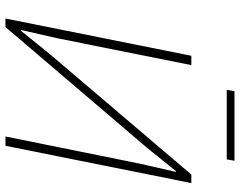

<svg xmlns="http://www.w3.org/2000/svg" viewBox="-110 -790 900 721"><g transform="rotate(90 340.5 -430.0)"><path d="M50 0 190 -698H225L124 -194L93 -58H96L184 -167L636 -698H668L528 0H493L595 -504L626 -640H623L535 -531L82 0ZM318 -831 323 -860H584L579 -831Z"/></g></svg>

Font: IBM Plex Sans ExtraLight
Style: Italic
Weight: 250
Italic angle: -11.31°
Designer: Mike Abbink, Paul van der Laan, Pieter van Rosmalen
Foundry: Bold Monday
Version: Version 3.201